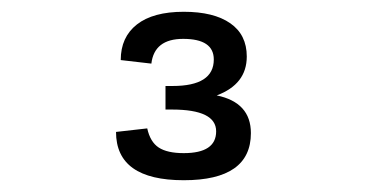

<svg xmlns="http://www.w3.org/2000/svg" viewBox="-20 -852 640 326"><path d="M292 -832Q343 -832 371 -812.5Q399 -793 399 -756Q399 -709 348 -690Q406 -678 406 -626Q406 -546 292 -546Q177 -546 177 -628L230 -634Q235 -611 249.5 -601.5Q264 -592 292 -592Q347 -592 347 -629Q347 -666 272 -666H261V-706H273Q343 -706 343 -751Q343 -786 291 -786Q242 -786 237 -744L185 -750Q185 -789 212.5 -810.5Q240 -832 292 -832Z"/></svg>

Font: Moralerspace Krypton JPDOC
Style: Regular
Weight: 400
Version: v0.0.6; ttfautohint (v1.8.4.7-5d5b-dirty) -l 6 -r 45 -G 200 